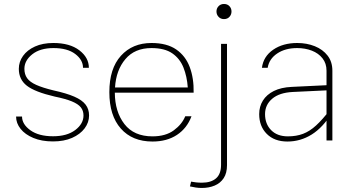

<svg xmlns="http://www.w3.org/2000/svg" viewBox="-20 -703 1785 961"><path d="M247.1 -487.8Q193.8 -487.8 155 -470.2Q116.2 -452.6 95.2 -423.1Q74.2 -393.6 74.2 -358.4Q74.2 -305.2 114.5 -273.9Q154.8 -242.7 253.4 -219.7Q308.1 -208.5 339.6 -195.6Q371.1 -182.6 384.5 -165.8Q397.9 -148.9 397.9 -125Q397.9 -83.5 356.7 -52.2Q315.4 -21 245.6 -21Q173.8 -21 132.1 -51Q90.3 -81.1 90.3 -119.6H60.5Q60.5 -86.4 83 -58.1Q105.5 -29.8 147 -12.5Q188.5 4.9 245.1 4.9Q300.3 4.9 340.8 -12.9Q381.3 -30.8 403.6 -60.5Q425.8 -90.3 425.8 -125Q425.8 -156.7 408.4 -179.4Q391.1 -202.1 352.1 -219.2Q313 -236.3 248 -250.5Q193.4 -263.7 161.4 -278.1Q129.4 -292.5 115.7 -311.8Q102.1 -331.1 102.1 -358.4Q102.1 -399.9 141.4 -431.2Q180.7 -462.4 247.6 -462.4Q317.4 -462.4 356.4 -432.9Q395.5 -403.3 395.5 -363.8H424.8Q424.8 -414.6 377.2 -451.2Q329.6 -487.8 247.1 -487.8Z M554.7 -239.3H949.2Q950.7 -311 929.7 -367.2Q908.7 -423.3 861.8 -455.6Q814.9 -487.8 738.3 -487.8Q643.1 -487.8 585.2 -423.8Q527.3 -359.9 527.3 -241.7Q527.3 -124.5 584.7 -59.6Q642.1 5.4 743.2 5.4Q815.4 5.4 865.7 -27.8Q916 -61 938.5 -121.1H907.2Q891.1 -81.1 850.1 -50.8Q809.1 -20.5 743.2 -20.5Q650.4 -20.5 602.8 -82Q555.2 -143.6 554.7 -239.3ZM555.7 -265.1Q561 -352.1 607.7 -407.2Q654.3 -462.4 738.3 -462.4Q804.2 -462.4 842.3 -436Q880.4 -409.7 898.2 -365Q916 -320.3 919.9 -265.1Z M930.7 230Q944.8 233.4 960 235.6Q975.1 237.8 990.2 237.8Q1025.9 237.8 1054.4 225.8Q1083 213.9 1099.6 188.7Q1116.2 163.6 1116.2 123.5V-483.4H1086.4V121.6Q1086.4 168 1061.3 189.7Q1036.1 211.4 990.7 211.4Q975.1 211.4 960.2 209.7Q945.3 208 936.5 206.1ZM1063.5 -645.5Q1063.5 -629.9 1074 -618.7Q1084.5 -607.4 1101.1 -607.4Q1118.2 -607.4 1128.4 -618.7Q1138.7 -629.9 1138.7 -645.5Q1138.7 -661.1 1128.4 -672.1Q1118.2 -683.1 1101.1 -683.1Q1084.5 -683.1 1074 -672.1Q1063.5 -661.1 1063.5 -645.5Z M1643.6 -349.1Q1643.6 -394 1619.6 -424.8Q1595.7 -455.6 1555.7 -471.7Q1515.6 -487.8 1467.8 -487.8Q1396 -487.8 1347.2 -454.1Q1298.3 -420.4 1291 -363.8H1319.8Q1327.1 -408.2 1367.4 -435.3Q1407.7 -462.4 1467.3 -462.4Q1507.3 -462.4 1540.8 -449.5Q1574.2 -436.5 1594.2 -411.1Q1614.3 -385.7 1614.3 -349.1V-91.8V0H1643.6ZM1642.6 -140.1 1630.4 -151.9Q1593.8 -104 1562 -75Q1530.3 -45.9 1496.8 -33.2Q1463.4 -20.5 1420.9 -20.5Q1367.7 -20.5 1337.2 -51.5Q1306.6 -82.5 1306.6 -131.8Q1306.6 -178.2 1342.3 -208.7Q1377.9 -239.3 1445.8 -242.7L1631.3 -251.5V-277.3L1439.9 -268.1Q1386.7 -265.6 1350.6 -247.6Q1314.5 -229.5 1295.9 -199.7Q1277.3 -169.9 1277.3 -131.8Q1277.3 -70.8 1315.4 -32.7Q1353.5 5.4 1418.5 5.4Q1483.9 5.4 1540.3 -29.8Q1596.7 -64.9 1642.6 -140.1Z"/></svg>

Font: Estedad VF
Style: Regular
Weight: 100
Designer: Amin Abedi
Version: Version 7.3